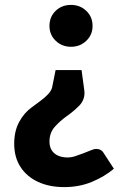

<svg xmlns="http://www.w3.org/2000/svg" viewBox="-20 -591 504 784"><path d="M313 -305 324 -224 325 -212Q325 -181 302.5 -158.5Q280 -136 253 -117Q226 -98 204 -73.5Q182 -49 182 -13Q182 7 190.5 21.5Q199 36 216 44Q233 52 256 52Q271 52 288 46.5Q305 41 321.5 34.5Q338 28 351.5 22.5Q365 17 372 17Q394 17 404 35L445 98Q407 130 355.5 151.5Q304 173 242 173Q181 173 135 151.5Q89 130 63.5 90.5Q38 51 38 -4Q38 -56 58.5 -93.5Q79 -131 110 -153Q127 -166 145 -179Q163 -192 176.5 -206.5Q190 -221 193 -235L207 -305ZM270 -571Q307 -571 332.5 -546.5Q358 -522 358 -485Q358 -449 332.5 -424.5Q307 -400 270 -400Q233 -400 207.5 -424.5Q182 -449 182 -485Q182 -522 207 -546.5Q232 -571 270 -571Z"/></svg>

Font: Aleo Black
Style: Regular
Weight: 900
Designer: Alessio Laiso
Foundry: Alessio Laiso
Version: Version 2.001;gftools[0.9.29]